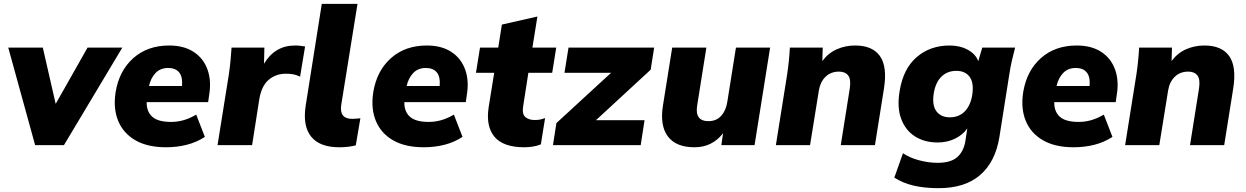

<svg xmlns="http://www.w3.org/2000/svg" viewBox="-20 -756 6488 1000"><path d="M163 0 23 -508H203L270 -215L436 -508H617L313 0Z M845 11Q748 11 685 -25.5Q622 -62 595.5 -126.5Q569 -191 582 -275Q600 -387 674 -453Q748 -519 861 -519Q938 -519 989 -485.5Q1040 -452 1061 -393Q1082 -334 1069 -259L1064 -224H744Q743 -175 773 -148Q803 -121 871 -121Q904 -121 936 -130Q968 -139 1002 -159L1047 -43Q1004 -15 953 -2Q902 11 845 11ZM856 -402Q815 -402 790 -375.5Q765 -349 756 -308H928Q932 -356 913 -379Q894 -402 856 -402Z M1113 0 1172 -369Q1177 -403 1180.5 -438.5Q1184 -474 1186 -508H1357L1355 -424Q1412 -519 1516 -519Q1531 -519 1544 -517.5Q1557 -516 1569 -514L1543 -357Q1523 -366 1507.5 -369Q1492 -372 1468 -372Q1416 -372 1378.5 -339.5Q1341 -307 1330 -236L1293 0Z M1747 11Q1645 11 1600.5 -44.5Q1556 -100 1572 -205L1656 -736H1842L1757 -208Q1747 -137 1814 -137Q1824 -137 1835 -138Q1846 -139 1857 -140L1833 1Q1795 11 1747 11Z M2187 11Q2090 11 2027 -25.5Q1964 -62 1937.5 -126.5Q1911 -191 1924 -275Q1942 -387 2016 -453Q2090 -519 2203 -519Q2280 -519 2331 -485.5Q2382 -452 2403 -393Q2424 -334 2411 -259L2406 -224H2086Q2085 -175 2115 -148Q2145 -121 2213 -121Q2246 -121 2278 -130Q2310 -139 2344 -159L2389 -43Q2346 -15 2295 -2Q2244 11 2187 11ZM2198 -402Q2157 -402 2132 -375.5Q2107 -349 2098 -308H2270Q2274 -356 2255 -379Q2236 -402 2198 -402Z M2711 11Q2601 11 2555.5 -43.5Q2510 -98 2525 -197L2554 -377H2459L2480 -508H2575L2594 -628L2779 -670L2753 -508H2877L2856 -377H2732L2705 -204Q2698 -162 2716 -146.5Q2734 -131 2764 -131Q2780 -131 2791.5 -133Q2803 -135 2819 -141L2797 -4Q2774 5 2752 8Q2730 11 2711 11Z M2860 0 2878 -115 3163 -377H2920L2941 -508H3387L3369 -393L3084 -130H3337L3317 0Z M3597 11Q3501 11 3458.5 -45.5Q3416 -102 3433 -207L3481 -508H3659L3611 -206Q3598 -125 3670 -125Q3711 -125 3736 -152.5Q3761 -180 3768 -225L3813 -508H3991L3910 0H3737L3746 -62Q3718 -26 3681 -7.5Q3644 11 3597 11Z M4021 0 4080 -370Q4090 -437 4094 -508H4265L4263 -438Q4293 -479 4337.5 -499Q4382 -519 4434 -519Q4524 -519 4563 -464Q4602 -409 4584 -295L4537 0H4359L4406 -296Q4413 -343 4397.5 -363Q4382 -383 4350 -383Q4307 -383 4279.5 -356Q4252 -329 4245 -285L4199 0Z M4869 224Q4794 224 4737.5 210.5Q4681 197 4638 169L4683 42Q4718 66 4767.5 79Q4817 92 4863 92Q4932 92 4965.5 62.5Q4999 33 5008 -21L5018 -87Q4995 -54 4954.5 -34Q4914 -14 4863 -14Q4795 -14 4745.5 -45.5Q4696 -77 4673.5 -137.5Q4651 -198 4666 -284Q4685 -399 4755 -459Q4825 -519 4926 -519Q4980 -519 5021 -496.5Q5062 -474 5075 -437L5096 -508H5267Q5258 -474 5250 -439Q5242 -404 5237 -370L5185 -41Q5164 87 5085 155.5Q5006 224 4869 224ZM4927 -145Q4974 -145 5004.5 -175.5Q5035 -206 5044 -263Q5053 -325 5030 -356Q5007 -387 4961 -387Q4914 -387 4883 -356.5Q4852 -326 4843 -268Q4834 -207 4857.5 -176Q4881 -145 4927 -145Z M5572 11Q5475 11 5412 -25.5Q5349 -62 5322.5 -126.5Q5296 -191 5309 -275Q5327 -387 5401 -453Q5475 -519 5588 -519Q5665 -519 5716 -485.5Q5767 -452 5788 -393Q5809 -334 5796 -259L5791 -224H5471Q5470 -175 5500 -148Q5530 -121 5598 -121Q5631 -121 5663 -130Q5695 -139 5729 -159L5774 -43Q5731 -15 5680 -2Q5629 11 5572 11ZM5583 -402Q5542 -402 5517 -375.5Q5492 -349 5483 -308H5655Q5659 -356 5640 -379Q5621 -402 5583 -402Z M5840 0 5899 -370Q5909 -437 5913 -508H6084L6082 -438Q6112 -479 6156.5 -499Q6201 -519 6253 -519Q6343 -519 6382 -464Q6421 -409 6403 -295L6356 0H6178L6225 -296Q6232 -343 6216.5 -363Q6201 -383 6169 -383Q6126 -383 6098.5 -356Q6071 -329 6064 -285L6018 0Z"/></svg>

Font: Winston ExtraBold
Style: Italic
Weight: 800
Italic angle: -9°
Designer: Original fonts by Vernon Adams / Changes by Cristiano Sobral
Foundry: Original fonts by Vernon Adams / Changes by Cristiano Sobral
Version: Version 2.503;July 17, 2020;FontCreator 13.0.0.2655 64-bit